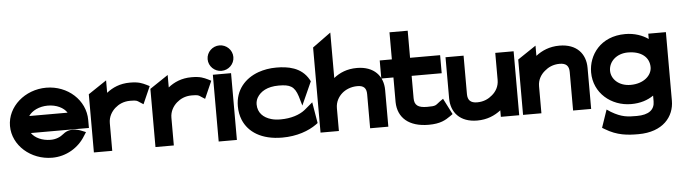

<svg xmlns="http://www.w3.org/2000/svg" viewBox="-51 -880 4575 1292"><g transform="rotate(-5 2237.0 -234.0)"><path d="M7 -226C7 -95 128 11 272 11C367 11 451 -40 497 -116L513 -141L486 -152C486 -152 413 -186 362 -143C337 -122 307 -110 272 -110C215 -110 166 -133 143 -167H535V-221C535 -355 417 -462 272 -462C128 -462 7 -357 7 -226ZM142 -282C164 -316 214 -341 272 -341C330 -341 379 -317 401 -282Z M554 0H678V-187C678 -230 699 -264 725 -287C749 -308 782 -325 827 -325C873 -325 873 -321 890 -310L915 -294L967 -412L945 -423C919 -435 897 -447 836 -447C769 -447 718 -424 678 -392V-476L554 -393Z M970 0H1094V-187C1094 -230 1115 -264 1141 -287C1165 -308 1198 -325 1243 -325C1289 -325 1289 -321 1306 -310L1331 -294L1383 -412L1361 -423C1335 -435 1313 -447 1252 -447C1185 -447 1134 -424 1094 -392V-476L970 -393Z M1371 -558C1371 -510 1411 -472 1458 -472C1505 -472 1545 -510 1545 -558C1545 -606 1505 -644 1458 -644C1411 -644 1371 -606 1371 -558ZM1397 0H1520V-451H1397Z M1546 -225C1546 -192 1552 -160 1564 -131C1599 -48 1685 11 1826 11C1926 11 2006 -19 2059 -57L2071 -66L2047 -208L1990 -160C1954 -132 1897 -112 1826 -112C1803 -112 1782 -114 1762 -120C1710 -135 1673 -170 1673 -226C1673 -242 1677 -258 1685 -272C1708 -311 1754 -340 1832 -340C1908 -340 1938 -325 1960 -257L1979 -192L2050 -350L2044 -361C1995 -449 1901 -462 1826 -462C1782 -462 1742 -455 1705 -442C1613 -409 1546 -335 1546 -225Z M2085 0H2209V-154C2209 -197 2229 -230 2255 -253C2278 -273 2314 -290 2359 -290C2402 -290 2420 -271 2420 -230V0H2543V-248C2543 -341 2483 -412 2366 -412C2299 -412 2249 -390 2209 -358V-665L2085 -575Z M2524 -327H2606V-160C2608 -54 2682 11 2815 11C2895 11 2930 -11 2963 -34L2981 -47L2926 -155L2902 -138C2871 -115 2877 -110 2815 -110C2753 -110 2729 -129 2729 -176V-327H2932V-449H2729V-632H2606V-449H2524Z M2967 -154C2967 -60 3026 11 3143 11C3210 11 3262 -12 3303 -44V0H3427V-432H3303V-249C3303 -206 3283 -172 3255 -149C3231 -128 3198 -111 3153 -111C3109 -111 3089 -131 3089 -172V-432H2967Z M3453 0H3577V-183C3577 -226 3598 -260 3626 -283C3650 -304 3683 -321 3728 -321C3772 -321 3791 -301 3791 -260V0H3913V-278C3913 -372 3854 -443 3737 -443C3670 -443 3618 -420 3577 -388V-457L3453 -374Z M3934 -245C3934 -105 4050 -9 4185 -9C4247 -9 4297 -26 4336 -53V-14C4336 42 4297 74 4215 74C4155 74 4114 73 4043 31L4016 13L3975 133L3992 143C4072 192 4143 197 4215 197C4382 197 4459 99 4459 -8V-471H4340V-435C4302 -462 4248 -482 4185 -482C4017 -482 3934 -361 3934 -245ZM4062 -245C4062 -307 4116 -357 4192 -357C4283 -357 4336 -312 4336 -245C4336 -190 4281 -138 4192 -138C4112 -138 4062 -189 4062 -245Z"/></g></svg>

Font: Charger Pro
Style: UltraExt
Weight: 900
Designer: Jasper
Foundry: Cannot Into Space Fonts
Version: Version 1.09